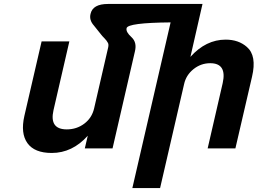

<svg xmlns="http://www.w3.org/2000/svg" viewBox="-20 -749 1300 969"><path d="M1041 -430Q994 -430 956.5 -400Q919 -370 909 -324L788 200H648L841 -636Q625 -634 619 -607Q614 -588 644 -561Q672 -535 661 -490L548 0H408L423 -64Q345 23 241 23Q154 23 118.5 -26.5Q83 -76 103 -164L190 -540H330L250 -193Q228 -96 317 -96Q367 -96 405.5 -125Q444 -154 455 -202L526 -510Q529 -524 525 -532Q519 -544 507 -556Q494 -569 490 -575L454 -620Q429 -648 437 -679Q448 -729 525 -729H1002L941 -462Q1019 -549 1119 -549Q1184 -549 1226 -512Q1277 -468 1252 -362L1168 0H1028L1104 -330Q1126 -430 1041 -430Z"/></svg>

Font: Miedinger
Style: Bold-Italic
Weight: 700
Italic angle: -13°
Version: Version 001.000